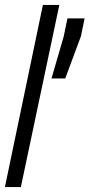

<svg xmlns="http://www.w3.org/2000/svg" viewBox="-24 -763 365 783"><path d="M-4 0 151 -743H218L61 0ZM186 -443 236 -615 251 -688H321L306 -615L242 -443Z"/></svg>

Font: Saira UltraCondensed Medium
Style: Italic
Weight: 500
Width: 1
Italic angle: -12°
Designer: Hector Gatti with collaboration of the Omnibus-Type team
Foundry: Omnibus-Type
Version: Version 1.101